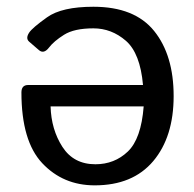

<svg xmlns="http://www.w3.org/2000/svg" viewBox="-20 -541 576 569"><path d="M43.5 -267.1Q43.5 -289.1 63.5 -289.1H403.8Q395.5 -383.3 353 -420.2Q310.5 -457 256.8 -457Q200.2 -457 169.9 -438Q139.6 -418.9 125.5 -400.4Q109.9 -379.9 95.2 -392.6L66.4 -417.5Q55.2 -427.2 66.4 -444.3Q75.7 -458.5 119.4 -489.7Q163.1 -521 256.8 -521Q378.9 -521 436.8 -449.2Q494.6 -377.4 494.6 -256.3Q494.6 -135.3 434.1 -63.5Q373.5 8.3 260.7 8.3Q167 8.3 105.2 -57.4Q43.5 -123 43.5 -267.1ZM129.9 -225.6Q131.8 -157.2 165 -105.7Q198.2 -54.2 262.7 -54.2Q319.3 -54.2 358.9 -92Q398.4 -129.9 405.8 -225.6Z"/></svg>

Font: Istok Web
Style: Regular
Weight: 400
Designer: Andrey V. Panov
Foundry: Andrey V. Panov
Version: Version 1.0.2g